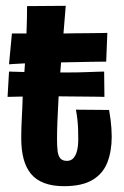

<svg xmlns="http://www.w3.org/2000/svg" viewBox="-20 -630 426 660"><path d="M200 10Q160 10 131.5 -1Q103 -12 86 -33Q69 -54 61 -84.5Q53 -115 53 -155Q53 -189 55 -225Q57 -261 58 -298Q61 -337 63 -369.5Q65 -402 67 -430.5Q69 -459 70 -487Q71 -515 72 -544.5Q73 -574 73 -609L206 -610Q202 -562 198.5 -518.5Q195 -475 191.5 -435.5Q188 -396 185.5 -359.5Q183 -323 181 -289Q179 -250 177.5 -216Q176 -182 176 -151Q176 -128 178 -111Q180 -94 187.5 -85.5Q195 -77 210 -77Q224 -77 232.5 -86.5Q241 -96 245 -112.5Q249 -129 249 -151Q249 -168 248.5 -185Q248 -202 246 -219.5Q244 -237 241 -253L355 -252Q358 -235 360 -219.5Q362 -204 363 -189Q364 -174 364 -160Q364 -110 349 -71.5Q334 -33 298 -11.5Q262 10 200 10ZM11 -409 21 -515Q24 -515 34.5 -515Q45 -515 59 -515Q73 -515 87.5 -514.5Q102 -514 114.5 -514Q127 -514 136 -514Q151 -514 177.5 -514.5Q204 -515 233.5 -515.5Q263 -516 289.5 -516Q316 -516 332.5 -516.5Q349 -517 349 -517L345 -418Q345 -418 330.5 -418Q316 -418 292.5 -417.5Q269 -417 242 -416.5Q215 -416 190.5 -415.5Q166 -415 150 -415Q130 -415 106.5 -414Q83 -413 61.5 -412Q40 -411 25.5 -410Q11 -409 11 -409ZM6 -297 11 -384Q13 -384 26.5 -383.5Q40 -383 63 -382.5Q86 -382 114.5 -381.5Q143 -381 174 -381Q196 -381 223 -381Q250 -381 275 -382Q300 -383 317.5 -383.5Q335 -384 338 -384L339 -297Q336 -297 317 -297.5Q298 -298 270.5 -298Q243 -298 215.5 -298.5Q188 -299 168 -299Q97 -299 53.5 -298Q10 -297 6 -297Z"/></svg>

Font: Truculenta ExtraBold
Style: Regular
Weight: 800
Version: Version 1.002